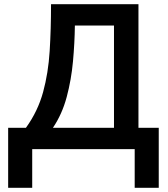

<svg xmlns="http://www.w3.org/2000/svg" viewBox="-20 -713 804 918"><path d="M19 185V-102H104Q161 -181 186 -272.5Q211 -364 217.5 -469Q224 -574 224 -693H642V-102H739V185H624V0H134V185ZM233 -102H525V-591H338Q337 -508 329 -420Q321 -332 299 -249.5Q277 -167 233 -102Z"/></svg>

Font: Ubuntu Sans SemiBold
Style: Regular
Weight: 600
Designer: Dalton Maag Ltd
Foundry: Dalton Maag Ltd
Version: Version 1.006; ttfautohint (v1.8.4.7-5d5b)